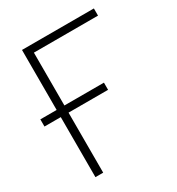

<svg xmlns="http://www.w3.org/2000/svg" viewBox="-189 -840 879 951"><g transform="rotate(-30 251.0 -364.0)"><path d="M489.7 -727.5V-686.5H123V0H78.6V-727.5ZM-14.6 -343.3V-384.3H349.1V-343.3Z"/></g></svg>

Font: Inter Display ExtraLight
Style: Regular
Weight: 200
Designer: Rasmus Andersson
Foundry: rsms
Version: Version 4.000;git-a52131595